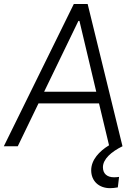

<svg xmlns="http://www.w3.org/2000/svg" viewBox="-45 -748 689 982"><path d="M-25.4 0H45.9L151.9 -219.2H461.4L512.7 -4.9C463.4 24.9 421.4 69.3 421.4 123C421.4 177.2 460 214.4 518.1 214.4C529.3 214.4 543.9 212.9 557.6 210.4L564 156.7C555.2 158.2 545.9 158.7 538.1 158.7C502 158.7 481.4 139.6 481.4 107.4C481.4 65.4 524.9 27.8 581.5 0L403.3 -727.5H332.5ZM180.7 -278.8 356 -641.1H361.3L447.3 -278.8Z"/></svg>

Font: Guggenheim Sans Display Light
Style: Italic
Weight: 300
Italic angle: -7°
Designer: Modified by Tom Baber under direction of Pentagram Design 2023
Foundry: rsms
Version: Version 1.001;Glyphs 3.1.2 (3151)